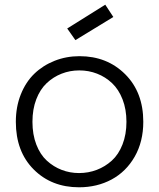

<svg xmlns="http://www.w3.org/2000/svg" viewBox="-20 -795 682 823"><path d="M594.2 -272.9Q594.2 -188 557.4 -123.5Q520.5 -59.1 458.3 -25.6Q396 7.8 318.8 7.8Q200.7 7.8 124.3 -68.8Q47.9 -145.5 47.9 -272.9Q47.9 -336.9 69.1 -390.1Q90.3 -443.4 127.2 -479Q164.1 -514.6 214.1 -534.4Q264.2 -554.2 320.8 -554.2Q439 -554.2 516.6 -476.8Q594.2 -399.4 594.2 -272.9ZM119.1 -272.9Q119.1 -218.3 135.7 -175.3Q152.3 -132.3 180.9 -106.2Q209.5 -80.1 244.6 -66.7Q279.8 -53.2 318.8 -53.2Q358.9 -53.2 394.8 -66.9Q430.7 -80.6 459.5 -106.7Q488.3 -132.8 505.1 -175.8Q522 -218.8 522 -272.9Q522 -326.2 505.4 -368.9Q488.8 -411.6 460.4 -438.5Q432.1 -465.3 396.2 -479.2Q360.4 -493.2 319.8 -493.2Q279.8 -493.2 244.1 -479.2Q208.5 -465.3 180.2 -438.7Q151.9 -412.1 135.5 -369.4Q119.1 -326.7 119.1 -272.9ZM268.1 -672.9 431.2 -774.9 465.8 -722.2 303.2 -623Z"/></svg>

Font: PoppinsZ Light
Style: Regular
Weight: 300
Designer: Ninad Kale (Devanagari), Jonny Pinhorn (Latin)
Foundry: Indian Type Foundry
Version: Version 3.002;FEAKit 1.0